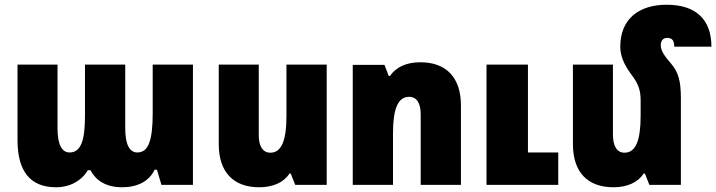

<svg xmlns="http://www.w3.org/2000/svg" viewBox="-20 -781 3025 811"><path d="M217 10C276 10 325 -18 351 -62H362C385 -19 427 10 496 10C560 10 610 -15 633 -64H643L662 0H795V-508H625V-304C625 -190 608 -137 560 -137C526 -137 509 -173 509 -239V-508H339V-293C339 -188 322 -137 274 -137C240 -137 223 -173 223 -239V-508H54V-189C54 -57 108 10 217 10Z M1360 -508H1190V-292C1190 -187 1169 -136 1122 -136C1089 -136 1073 -165 1073 -210V-508H904V-172C904 -55 965 10 1075 10C1133 10 1178 -10 1203 -48H1208L1227 0H1360Z M1470 0H1640V-219C1640 -321 1661 -372 1708 -372C1741 -372 1757 -344 1757 -298V0H1927V-336C1927 -453 1865 -518 1756 -518C1697 -518 1653 -498 1627 -460H1622L1604 -507H1470ZM2035 0H2338V-137H2210V-508H2035Z M2856 -365C2856 -438 2846 -476 2814 -513C2788 -543 2771 -566 2771 -590C2771 -608 2780 -621 2798 -621C2819 -621 2828 -610 2828 -584H2985C2985 -699 2919 -761 2796 -761C2680 -761 2600 -702 2600 -584C2600 -547 2614 -510 2647 -466C2676 -428 2686 -400 2686 -358V-292C2686 -187 2665 -136 2618 -136C2585 -136 2569 -165 2569 -213V-508H2400V-172C2400 -55 2461 10 2571 10C2629 10 2674 -10 2699 -48H2704L2723 0H2856Z"/></svg>

Font: Noto Sans Armenian Condensed Black
Style: Regular
Weight: 900
Width: 3
Designer: Monotype Design Team
Foundry: Monotype Imaging Inc.
Version: Version 2.008